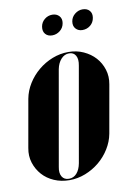

<svg xmlns="http://www.w3.org/2000/svg" viewBox="-87 -719 562 782"><g transform="rotate(-10 194.0 -328.0)"><path d="M222 -505Q256 -505 284.5 -492Q313 -479 332.5 -457.5Q352 -436 361 -407Q370 -378 364 -346L329 -148Q323 -116 305 -87Q287 -58 261 -36.5Q235 -15 203 -2.5Q171 10 137 10Q103 10 74 -2.5Q45 -15 25.5 -37Q6 -59 -3 -87.5Q-12 -116 -6 -148L29 -346Q35 -378 53 -407Q71 -436 97.5 -458Q124 -480 156 -492.5Q188 -505 222 -505ZM224 -499Q205 -499 191 -483.5Q177 -468 172 -443L103 -51Q98 -26 107 -11Q116 4 136 4Q155 4 168 -10.5Q181 -25 186 -51L255 -443Q260 -469 251.5 -484Q243 -499 224 -499ZM135 -625Q138 -643 152 -654.5Q166 -666 184 -666Q202 -666 212.5 -654.5Q223 -643 220 -625Q217 -606 202.5 -594.5Q188 -583 170 -583Q152 -583 142 -594.5Q132 -606 135 -625ZM260 -625Q263 -643 277.5 -654.5Q292 -666 309 -666Q328 -666 338 -654.5Q348 -643 345 -625Q342 -606 328 -594.5Q314 -583 295 -583Q278 -583 267.5 -594.5Q257 -606 260 -625Z"/></g></svg>

Font: Moniqa Black Ita Display
Style: Italic
Weight: 900
Italic angle: -10°
Designer: Rajesh Rajput
Foundry: Rajesh Rajput
Version: Version 1.000